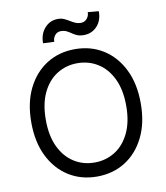

<svg xmlns="http://www.w3.org/2000/svg" viewBox="-99 -1017 960 1109"><g transform="rotate(-10 380.5 -462.5)"><path d="M701.7 -363.6Q701.7 -248.6 660.2 -164.8Q618.6 -81 546.2 -35.5Q473.7 9.9 380.7 9.9Q287.6 9.9 215.2 -35.5Q142.8 -81 101.2 -164.8Q59.7 -248.6 59.7 -363.6Q59.7 -478.7 101.2 -562.5Q142.8 -646.3 215.2 -691.8Q287.6 -737.2 380.7 -737.2Q473.7 -737.2 546.2 -691.8Q618.6 -646.3 660.2 -562.5Q701.7 -478.7 701.7 -363.6ZM616.5 -363.6Q616.5 -458.1 585 -523.1Q553.6 -588.1 500.2 -621.4Q446.7 -654.8 380.7 -654.8Q314.6 -654.8 261.2 -621.4Q207.7 -588.1 176.3 -523.1Q144.9 -458.1 144.9 -363.6Q144.9 -269.2 176.3 -204.2Q207.7 -139.2 261.2 -105.8Q314.6 -72.4 380.7 -72.4Q446.7 -72.4 500.2 -105.8Q553.6 -139.2 585 -204.2Q616.5 -269.2 616.5 -363.6ZM271.3 -799.7 206 -802.6Q206 -856.9 237 -891.5Q268.1 -926.1 313.9 -926.1Q334.2 -926.1 349.8 -919.2Q365.4 -912.3 379.6 -903.4Q393.8 -894.5 408.9 -887.6Q424 -880.7 443.2 -880.7Q463.4 -880.7 477.5 -896.5Q491.5 -912.3 491.5 -934.7L555.4 -929Q555.4 -873.6 524.3 -840.9Q493.3 -808.2 447.4 -808.2Q422.9 -808.2 407 -815.2Q391 -822.1 378.6 -831Q366.1 -839.8 352.3 -846.8Q338.4 -853.7 318.2 -853.7Q297.9 -853.7 284.6 -837.9Q271.3 -822.1 271.3 -799.7Z"/></g></svg>

Font: InterMG
Style: Regular
Weight: 400
Designer: Rasmus Andersson
Foundry: rsms
Version: Version 3.019;December 26, 2023;FontCreator 15.0.0.2955 64-b